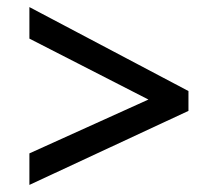

<svg xmlns="http://www.w3.org/2000/svg" viewBox="-20 -633 576 542"><path d="M63 -200 399 -352 63 -524V-613L512 -376V-320L63 -111Z"/></svg>

Font: Noto Sans Display Medium
Style: Italic
Weight: 500
Italic angle: -12°
Designer: Monotype Design Team
Foundry: Monotype Imaging Inc.
Version: Version 2.003